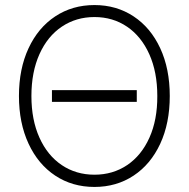

<svg xmlns="http://www.w3.org/2000/svg" viewBox="-20 -737 754 767"><path d="M526.4 -330.1H187.5V-377H526.4ZM357.4 9.8Q269 9.8 200.7 -35.4Q132.3 -80.6 94 -163.1Q55.7 -245.6 55.7 -353.5Q55.7 -461.9 94 -544.2Q132.3 -626.5 200.7 -671.6Q269 -716.8 357.4 -716.8Q445.3 -716.8 513.7 -671.6Q582 -626.5 620.1 -544.2Q658.2 -461.9 658.2 -353.5Q658.2 -245.1 620.1 -162.8Q582 -80.6 513.7 -35.4Q445.3 9.8 357.4 9.8ZM357.4 -668.9Q284.2 -668.9 227.1 -630.6Q169.9 -592.3 137.7 -520.8Q105.5 -449.2 105.5 -353.5Q105.5 -258.3 137.5 -187.3Q169.4 -116.2 226.6 -77.6Q283.7 -39.1 357.4 -39.1Q430.7 -39.1 487.8 -77.4Q544.9 -115.7 576.9 -187Q608.9 -258.3 608.4 -353.5Q608.4 -449.2 576.4 -520.5Q544.4 -591.8 487.5 -630.4Q430.7 -668.9 357.4 -668.9Z"/></svg>

Font: Pretendard Std ExtraLight
Style: Regular
Weight: 200
Designer: Base glyphs from Inter by Rasmus Andersson; Hangeul glyphs from Noto Sans CJK(Source Han Sans) by Jang Soo-young and Kan
Foundry: Kil Hyung-jin
Version: Version 1.309